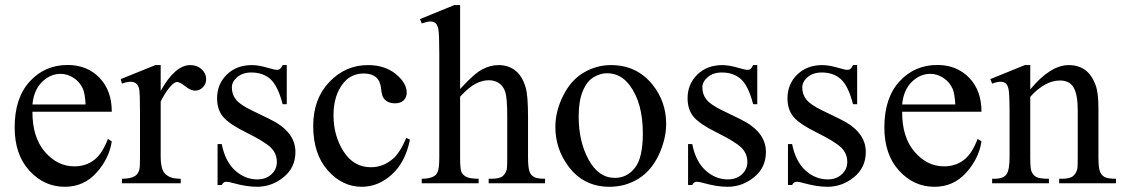

<svg xmlns="http://www.w3.org/2000/svg" viewBox="-20 -714 4372 748"><path d="M106.4 -278.8Q106 -179.2 154.8 -122.6Q203.6 -65.9 269.5 -65.9Q313.5 -65.9 345.9 -90.1Q378.4 -114.3 400.4 -172.9L415.5 -163.1Q405.3 -96.2 356 -41.3Q306.6 13.7 232.4 13.7Q151.9 13.7 94.5 -49.1Q37.1 -111.8 37.1 -217.8Q37.1 -332.5 95.9 -396.7Q154.8 -460.9 243.7 -460.9Q318.8 -460.9 367.2 -411.4Q415.5 -361.8 415.5 -278.8ZM106.4 -307.1H313.5Q311 -350.1 303.2 -367.7Q291 -395 266.8 -410.6Q242.7 -426.3 216.3 -426.3Q175.8 -426.3 143.8 -394.8Q111.8 -363.3 106.4 -307.1Z M606 -460.4V-359.9Q662.1 -460.4 721.2 -460.4Q748 -460.4 765.6 -444.1Q783.2 -427.7 783.2 -406.2Q783.2 -387.2 770.5 -374Q757.8 -360.8 740.2 -360.8Q723.1 -360.8 701.9 -377.7Q680.7 -394.5 670.4 -394.5Q661.6 -394.5 651.4 -384.8Q629.4 -364.7 606 -318.8V-104.5Q606 -67.4 615.2 -48.3Q621.6 -35.2 637.7 -26.4Q653.8 -17.6 684.1 -17.6V0H455.1V-17.6Q489.3 -17.6 505.9 -28.3Q518.1 -36.1 522.9 -53.2Q525.4 -61.5 525.4 -100.6V-273.9Q525.4 -352.1 522.2 -366.9Q519 -381.8 510.5 -388.7Q502 -395.5 489.3 -395.5Q474.1 -395.5 455.1 -388.2L450.2 -405.8L585.4 -460.4Z M1097.2 -460.4V-308.1H1081.1Q1062.5 -379.9 1033.4 -405.8Q1004.4 -431.6 959.5 -431.6Q925.3 -431.6 904.3 -413.6Q883.3 -395.5 883.3 -373.5Q883.3 -346.2 898.9 -326.7Q914.1 -306.6 960.4 -284.2L1031.7 -249.5Q1130.9 -201.2 1130.9 -122.1Q1130.9 -61 1084.7 -23.7Q1038.6 13.7 981.4 13.7Q940.4 13.7 887.7 -1Q871.6 -5.9 861.3 -5.9Q850.1 -5.9 843.8 6.8H827.6V-152.8H843.8Q857.4 -84.5 896 -49.8Q934.6 -15.1 982.4 -15.1Q1016.1 -15.1 1037.4 -34.9Q1058.6 -54.7 1058.6 -82.5Q1058.6 -116.2 1034.9 -139.2Q1011.2 -162.1 940.4 -197.3Q869.6 -232.4 847.7 -260.7Q825.7 -288.6 825.7 -331.1Q825.7 -386.2 863.5 -423.3Q901.4 -460.4 961.4 -460.4Q987.8 -460.4 1025.4 -449.2Q1050.3 -441.9 1058.6 -441.9Q1066.4 -441.9 1070.8 -445.3Q1075.2 -448.7 1081.1 -460.4Z M1577.1 -169.9Q1559.1 -81.5 1506.3 -33.9Q1453.6 13.7 1389.6 13.7Q1313.5 13.7 1256.8 -50.3Q1200.2 -114.3 1200.2 -223.1Q1200.2 -328.6 1262.9 -394.5Q1325.7 -460.4 1413.6 -460.4Q1479.5 -460.4 1522 -425.5Q1564.5 -390.6 1564.5 -353Q1564.5 -334.5 1552.5 -323Q1540.5 -311.5 1519 -311.5Q1490.2 -311.5 1475.6 -330.1Q1467.3 -340.3 1464.6 -369.1Q1461.9 -397.9 1444.8 -413.1Q1427.7 -427.7 1397.5 -427.7Q1348.6 -427.7 1318.8 -391.6Q1279.3 -343.8 1279.3 -265.1Q1279.3 -185.1 1318.6 -123.8Q1357.9 -62.5 1424.8 -62.5Q1472.7 -62.5 1510.7 -95.2Q1537.6 -117.7 1563 -176.8Z M1772.5 -694.3V-367.2Q1826.7 -426.8 1858.4 -443.6Q1890.1 -460.4 1921.9 -460.4Q1960 -460.4 1987.3 -439.5Q2014.6 -418.5 2027.8 -373.5Q2037.1 -342.3 2037.1 -259.3V-101.1Q2037.1 -58.6 2043.9 -43Q2048.8 -31.2 2060.5 -24.4Q2072.3 -17.6 2103.5 -17.6V0H1883.8V-17.6H1894Q1925.3 -17.6 1937.5 -27.1Q1949.7 -36.6 1954.6 -55.2Q1956.1 -63 1956.1 -101.1V-259.3Q1956.1 -332.5 1948.5 -355.5Q1940.9 -378.4 1924.3 -389.9Q1907.7 -401.4 1884.3 -401.4Q1860.4 -401.4 1834.5 -388.7Q1808.6 -376 1772.5 -337.4V-101.1Q1772.5 -55.2 1777.6 -43.9Q1782.7 -32.7 1796.6 -25.1Q1810.5 -17.6 1844.7 -17.6V0H1623V-17.6Q1652.8 -17.6 1669.9 -26.9Q1679.7 -31.7 1685.5 -45.4Q1691.4 -59.1 1691.4 -101.1V-505.9Q1691.4 -582.5 1687.7 -600.1Q1684.1 -617.7 1676.5 -624Q1668.9 -630.4 1656.2 -630.4Q1646 -630.4 1623 -622.6L1616.2 -639.6L1750 -694.3Z M2359.9 -460.4Q2461.4 -460.4 2522.9 -383.3Q2575.2 -317.4 2575.2 -231.9Q2575.2 -171.9 2546.4 -110.4Q2517.6 -48.8 2467 -17.6Q2416.5 13.7 2354.5 13.7Q2253.4 13.7 2193.8 -66.9Q2143.6 -134.8 2143.6 -219.2Q2143.6 -280.8 2174.1 -341.6Q2204.6 -402.3 2254.4 -431.4Q2304.2 -460.4 2359.9 -460.4ZM2344.7 -428.7Q2318.8 -428.7 2292.7 -413.3Q2266.6 -397.9 2250.5 -359.4Q2234.4 -320.8 2234.4 -260.3Q2234.4 -162.6 2273.2 -91.8Q2312 -21 2375.5 -21Q2422.9 -21 2453.6 -60.1Q2484.4 -99.1 2484.4 -194.3Q2484.4 -313.5 2433.1 -381.8Q2398.4 -428.7 2344.7 -428.7Z M2930.2 -460.4V-308.1H2914.1Q2895.5 -379.9 2866.5 -405.8Q2837.4 -431.6 2792.5 -431.6Q2758.3 -431.6 2737.3 -413.6Q2716.3 -395.5 2716.3 -373.5Q2716.3 -346.2 2731.9 -326.7Q2747.1 -306.6 2793.5 -284.2L2864.7 -249.5Q2963.9 -201.2 2963.9 -122.1Q2963.9 -61 2917.7 -23.7Q2871.6 13.7 2814.5 13.7Q2773.4 13.7 2720.7 -1Q2704.6 -5.9 2694.3 -5.9Q2683.1 -5.9 2676.8 6.8H2660.6V-152.8H2676.8Q2690.4 -84.5 2729 -49.8Q2767.6 -15.1 2815.4 -15.1Q2849.1 -15.1 2870.4 -34.9Q2891.6 -54.7 2891.6 -82.5Q2891.6 -116.2 2867.9 -139.2Q2844.2 -162.1 2773.4 -197.3Q2702.6 -232.4 2680.7 -260.7Q2658.7 -288.6 2658.7 -331.1Q2658.7 -386.2 2696.5 -423.3Q2734.4 -460.4 2794.4 -460.4Q2820.8 -460.4 2858.4 -449.2Q2883.3 -441.9 2891.6 -441.9Q2899.4 -441.9 2903.8 -445.3Q2908.2 -448.7 2914.1 -460.4Z M3319.3 -460.4V-308.1H3303.2Q3284.7 -379.9 3255.6 -405.8Q3226.6 -431.6 3181.6 -431.6Q3147.5 -431.6 3126.5 -413.6Q3105.5 -395.5 3105.5 -373.5Q3105.5 -346.2 3121.1 -326.7Q3136.2 -306.6 3182.6 -284.2L3253.9 -249.5Q3353 -201.2 3353 -122.1Q3353 -61 3306.9 -23.7Q3260.7 13.7 3203.6 13.7Q3162.6 13.7 3109.9 -1Q3093.8 -5.9 3083.5 -5.9Q3072.3 -5.9 3065.9 6.8H3049.8V-152.8H3065.9Q3079.6 -84.5 3118.2 -49.8Q3156.7 -15.1 3204.6 -15.1Q3238.3 -15.1 3259.5 -34.9Q3280.8 -54.7 3280.8 -82.5Q3280.8 -116.2 3257.1 -139.2Q3233.4 -162.1 3162.6 -197.3Q3091.8 -232.4 3069.8 -260.7Q3047.9 -288.6 3047.9 -331.1Q3047.9 -386.2 3085.7 -423.3Q3123.5 -460.4 3183.6 -460.4Q3210 -460.4 3247.6 -449.2Q3272.5 -441.9 3280.8 -441.9Q3288.6 -441.9 3293 -445.3Q3297.4 -448.7 3303.2 -460.4Z M3494.6 -278.8Q3494.1 -179.2 3543 -122.6Q3591.8 -65.9 3657.7 -65.9Q3701.7 -65.9 3734.1 -90.1Q3766.6 -114.3 3788.6 -172.9L3803.7 -163.1Q3793.5 -96.2 3744.1 -41.3Q3694.8 13.7 3620.6 13.7Q3540 13.7 3482.7 -49.1Q3425.3 -111.8 3425.3 -217.8Q3425.3 -332.5 3484.1 -396.7Q3543 -460.9 3631.8 -460.9Q3707 -460.9 3755.4 -411.4Q3803.7 -361.8 3803.7 -278.8ZM3494.6 -307.1H3701.7Q3699.2 -350.1 3691.4 -367.7Q3679.2 -395 3655 -410.6Q3630.9 -426.3 3604.5 -426.3Q3564 -426.3 3532 -394.8Q3500 -363.3 3494.6 -307.1Z M3993.7 -365.7Q4072.3 -460.4 4143.6 -460.4Q4180.2 -460.4 4206.5 -442.1Q4232.9 -423.8 4248.5 -381.8Q4259.3 -352.5 4259.3 -292V-101.1Q4259.3 -58.6 4266.1 -43.5Q4271.5 -31.2 4283.4 -24.4Q4295.4 -17.6 4327.6 -17.6V0H4106.4V-17.6H4115.7Q4147 -17.6 4159.4 -27.1Q4171.9 -36.6 4176.8 -55.2Q4178.7 -62.5 4178.7 -101.1V-284.2Q4178.7 -345.2 4162.8 -372.8Q4147 -400.4 4109.4 -400.4Q4051.3 -400.4 3993.7 -336.9V-101.1Q3993.7 -55.7 3999 -44.9Q4005.9 -30.8 4017.8 -24.2Q4029.8 -17.6 4066.4 -17.6V0H3845.2V-17.6H3855Q3889.2 -17.6 3901.1 -34.9Q3913.1 -52.2 3913.1 -101.1V-267.1Q3913.1 -347.7 3909.4 -365.2Q3905.8 -382.8 3898.2 -389.2Q3890.6 -395.5 3877.9 -395.5Q3864.3 -395.5 3845.2 -388.2L3837.9 -405.8L3972.7 -460.4H3993.7Z"/></svg>

Font: Jameel Khushkhat-L
Style: Regular
Weight: 400
Version: Version 3.5